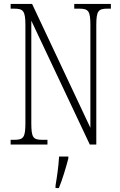

<svg xmlns="http://www.w3.org/2000/svg" viewBox="-20 -734 609 975"><path d="M34 0H221V-24H196C148 -24 139 -35 139 -109V-629L436 0H469V-605C469 -679 479 -690 526 -690H543V-714H357V-690H382C429 -690 439 -679 439 -606V-85L143 -714H34V-690H52C98 -690 109 -679 109 -606V-109C109 -35 99 -24 51 -24H34ZM262 208V221H279C296 181 316 113 327 71V61H280C277 113 270 160 262 208Z"/></svg>

Font: Noto Serif Sinhala ExtraCondensed ExtraLight
Style: Regular
Weight: 200
Width: 2
Designer: Jelle Bosma - Monotype Design Team
Foundry: Monotype Imaging Inc.
Version: Version 2.007